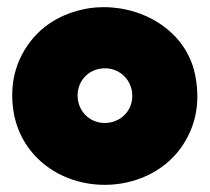

<svg xmlns="http://www.w3.org/2000/svg" viewBox="-20 -520 587 537"><path d="M270 -500C256 -500 242 -499 229 -497C225 -496 222 -496 218 -495C162 -484 112 -458 74 -415C21 -353 5 -280 19 -201C43 -78 152 -3 273 -3C355 -3 436 -38 485 -105C528 -165 540 -232 527 -304C506 -427 389 -500 270 -500ZM197 -253C197 -296 230 -329 274 -329C315 -329 350 -296 350 -252C350 -206 313 -176 273 -176C230 -176 197 -210 197 -253Z"/></svg>

Font: Periwinkle
Style: Bold
Weight: 700
Version: Version 2.001